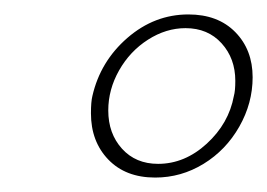

<svg xmlns="http://www.w3.org/2000/svg" viewBox="-20 -730 370 266"><path d="M106 -573Q106 -589 108 -597Q119 -645 156.5 -677.5Q194 -710 241 -710Q282 -710 306 -685.5Q330 -661 330 -623Q330 -587 311.5 -554.5Q293 -522 262 -503Q231 -484 195 -484Q154 -484 130 -509Q106 -534 106 -573ZM304 -597Q306 -604 306 -618Q306 -649 287 -670Q268 -691 237 -691Q210 -691 185 -675Q160 -659 145 -632.5Q130 -606 130 -577Q130 -545 149 -524Q168 -503 199 -503Q236 -503 266.5 -531Q297 -559 304 -597Z"/></svg>

Font: Taviraj Thin
Style: Italic
Weight: 250
Italic angle: -12°
Designer: Katatrad Team
Foundry: CadsonDemak
Version: Version 1.001